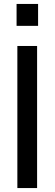

<svg xmlns="http://www.w3.org/2000/svg" viewBox="-20 -953 277 973"><path d="M68 0V-720H168V0ZM64 -822V-933H173V-822Z"/></svg>

Font: Instrument Sans SemiCondensed Medium
Style: Regular
Weight: 500
Width: 4
Designer: Rodrigo Fuenzalida
Foundry: fragTYPE
Version: Version 1.000;gftools[0.9.28]